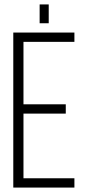

<svg xmlns="http://www.w3.org/2000/svg" viewBox="-20 -847 391 867"><path d="M200 -827V-742H159V-827ZM277 -376V-334H86V-42H316V0H40V-700H316V-658H86V-376Z"/></svg>

Font: Bebas Neue Book
Style: Regular
Weight: 300
Designer: Ryoichi Tsunekawa
Foundry: Ryoichi Tsunekawa
Version: Version 1.003;PS 001.003;hotconv 1.0.88;makeotf.lib2.5.64775